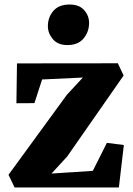

<svg xmlns="http://www.w3.org/2000/svg" viewBox="-20 -828 586 848"><path d="M346 -485.5 166 -477 132 -372.5 52.5 -372 55 -548 500.5 -548.5 526 -494.5 276.5 -136.5 207.5 -61.5 390 -73.5 452 -197 527 -187.5 505 0H44.5L17.5 -56L275.5 -409.5ZM277 -629Q235.5 -629 213.5 -655Q191.5 -681 191.5 -712Q191.5 -752 215.8 -780Q240 -808 287 -808H288Q330 -808 351.8 -783.2Q373.5 -758.5 373.5 -727Q373.5 -687.5 349.2 -658.2Q325 -629 278 -629Z"/></svg>

Font: Merriweather 36pt Black
Style: Regular
Weight: 900
Version: Version 2.100